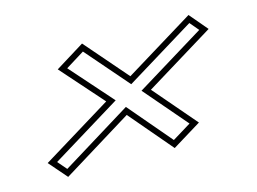

<svg xmlns="http://www.w3.org/2000/svg" viewBox="-65 -653 838 627"><g transform="rotate(-15 353.5 -339.5)"><path d="M612.3 -544 377.2 -400 252.3 -544 154 -483 279.7 -341 43 -196 96 -135 333 -281 456.4 -136 554.3 -196 430.6 -340 664 -483ZM608.1 -518 633.6 -487.9 400.1 -344.8 523.8 -200.8 460.5 -162 337.1 -307 99.9 -160.9 73.6 -191.3 310.5 -336.4 184.7 -478.5 248.3 -518 373.2 -374.1Z"/></g></svg>

Font: Din Kursivschrift
Style: BreitGhost
Weight: 400
Version: Version 1.089